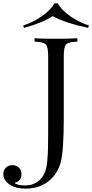

<svg xmlns="http://www.w3.org/2000/svg" viewBox="-170 -936 550 1144"><path d="M210 -602V-236Q210 -43 193 25Q176 98 120 143Q64 188 -18 188Q-68 188 -102 170Q-150 144 -150 101Q-150 78 -135 63Q-120 48 -97 48Q-73 48 -57.5 63Q-42 78 -42 102Q-42 145 -84 153Q-68 169 -20 169Q23 169 54.5 146.5Q86 124 100 84Q110 54 113 6Q117 -35 117 -145V-602Q117 -657 103 -671.5Q89 -686 36 -688V-708Q78 -705 164 -705Q244 -705 291 -708V-688Q238 -686 224 -671.5Q210 -657 210 -602ZM360 -784 355 -770Q218 -799 144 -840Q84 -800 -27 -770L-32 -784Q31 -805 81 -840.5Q131 -876 155 -916H173Q197 -876 247 -840.5Q297 -805 360 -784Z"/></svg>

Font: Playfair Display
Style: Regular
Weight: 400
Designer: Claus Eggers S?rensen
Foundry: Claus Eggers S?rensen
Version: Version 1.003